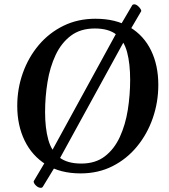

<svg xmlns="http://www.w3.org/2000/svg" viewBox="-20 -795 787 896"><path d="M356 14.2Q261.2 14.2 195.3 -26.9Q129.4 -67.9 95 -138.9Q60.5 -210 60.5 -300.8Q60.5 -381.3 86.7 -454.6Q112.8 -527.8 161.1 -585Q209.5 -642.1 276.4 -674.8Q343.3 -707.5 425.3 -707.5Q520.5 -707.5 585.9 -668.2Q651.4 -628.9 685.1 -559.3Q718.8 -489.7 718.8 -398.9Q718.8 -318.4 693.1 -244.1Q667.5 -169.9 619.6 -111.6Q571.8 -53.2 505.1 -19.5Q438.5 14.2 356 14.2ZM359.4 -31.7Q425.3 -31.7 469.2 -65.4Q513.2 -99.1 539.3 -156Q565.4 -212.9 576.4 -282.2Q587.4 -351.6 587.4 -422.4Q587.4 -497.6 573.2 -551.3Q559.1 -605 523.2 -633.5Q487.3 -662.1 422.4 -662.1Q355.5 -662.1 310.8 -628.4Q266.1 -594.7 239.5 -538.1Q212.9 -481.4 201.7 -412.1Q190.4 -342.8 190.4 -271.5Q190.4 -197.3 205.3 -143.3Q220.2 -89.4 257.1 -60.5Q293.9 -31.7 359.4 -31.7ZM639.2 -743.2 581.1 -644 569.3 -621.1 240.7 -22 228.5 -3.4 179.2 77.6Q176.3 81.5 170.9 81.5Q158.7 81.5 147.7 70.8Q136.7 60.1 137.2 50.8L188.5 -35.6L198.2 -46.9L526.9 -647.5L539.1 -671.9L596.7 -770Q599.6 -774.9 606.4 -774.9Q616.7 -774.9 628.2 -762.7Q639.6 -750.5 639.2 -743.2Z"/></svg>

Font: Gelasio Medium
Style: Italic
Weight: 500
Italic angle: -8.5°
Designer: Eben Sorkin
Foundry: Eben Sorkin
Version: Version 1.008